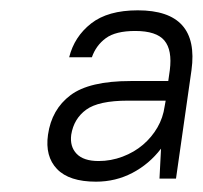

<svg xmlns="http://www.w3.org/2000/svg" viewBox="-20 -726 393 372"><path d="M166 -374Q114 -374 90.5 -398.5Q67 -423 73 -465Q80 -514 116.5 -541.5Q153 -569 233 -569H306L309 -590Q314 -629 298.5 -647.5Q283 -666 242 -666Q204 -666 185 -652Q166 -638 158 -615H114Q124 -655 156.5 -680.5Q189 -706 247 -706Q367 -706 351 -590L321 -380H289L292 -438Q269 -408 236.5 -391Q204 -374 166 -374ZM171 -414Q195 -414 217.5 -422.5Q240 -431 257 -445.5Q274 -460 285 -479Q296 -498 299 -520L301 -531H228Q171 -531 147 -513.5Q123 -496 118 -465Q115 -442 128.5 -428Q142 -414 171 -414Z"/></svg>

Font: Retni Sans Light
Style: Italic
Weight: 300
Italic angle: -8°
Designer: Vitaly Kuzmin
Foundry: ParaType Ltd.
Version: Version 1.00;June 10, 2019;FontCreator 11.5.0.2425 64-bit; t